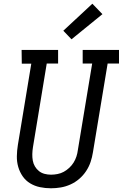

<svg xmlns="http://www.w3.org/2000/svg" viewBox="-20 -1003 659 1031"><path d="M254 8Q223 8 194.5 2Q166 -4 142 -18.5Q118 -33 102 -56Q86 -79 78 -106.5Q70 -134 70.5 -164Q71 -194 76 -225L148 -661H97L96 -735H292V-662H231L157 -213Q154 -194 153.5 -176Q153 -158 156 -141Q159 -124 167.5 -109.5Q176 -95 189 -84.5Q202 -74 219 -69.5Q236 -65 254 -65Q271 -65 289 -68.5Q307 -72 322.5 -80.5Q338 -89 352 -102Q366 -115 375.5 -130.5Q385 -146 390.5 -163Q396 -180 398 -197L475 -662H424V-735H619V-662H558L479 -185Q475 -159 466.5 -133.5Q458 -108 442.5 -84.5Q427 -61 405.5 -42.5Q384 -24 358.5 -12.5Q333 -1 306.5 3.5Q280 8 254 8ZM364 -792 320 -838 476 -983 530 -927Z"/></svg>

Font: Iosevka Plex Etoile
Style: Italic
Weight: 400
Italic angle: -9°
Designer: Belleve Invis
Foundry: Belleve Invis
Version: Version 25.1.1; ttfautohint (v1.8.4)